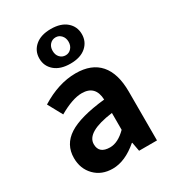

<svg xmlns="http://www.w3.org/2000/svg" viewBox="-208 -985 1008 1115"><g transform="rotate(-30 295.5 -427.5)"><path d="M217 14Q143 14 97 -33Q51 -80 51 -152Q51 -242 127.5 -291.5Q204 -341 373 -359Q369 -456 278 -456Q216 -456 124 -403L71 -500Q190 -574 305 -574Q411 -574 465.5 -511.5Q520 -449 520 -327V0H400L389 -60H386Q300 14 217 14ZM265 -101Q318 -101 373 -156V-269Q191 -245 191 -164Q191 -101 265 -101ZM413.5 -669.5Q376 -637 309 -637Q242 -637 204 -669.5Q166 -702 166 -753Q166 -804 204 -836.5Q242 -869 309 -869Q376 -869 413.5 -836.5Q451 -804 451 -753Q451 -702 413.5 -669.5ZM309 -693Q331 -693 346.5 -710Q362 -727 362 -753Q362 -779 346.5 -796Q331 -813 309 -813Q286 -813 270.5 -796.5Q255 -780 255 -753Q255 -726 270.5 -709.5Q286 -693 309 -693Z"/></g></svg>

Font: Noto Sans Korean Bold
Style: Bold
Weight: 700
Designer: Ryoko NISHIZUKA  (kana & ideographs); Paul D. Hunt (Latin, Greek & Cyrillic); Wenlong ZHANG  (bopomofo); Sandoll Communi
Foundry: Adobe Systems Incorporated
Version: Version 1.000;PS 1;hotconv 1.0.78;makeotf.lib2.5.61930